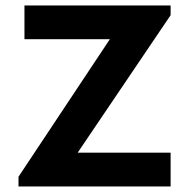

<svg xmlns="http://www.w3.org/2000/svg" viewBox="-20 -674 688 694"><path d="M46.9 0V-35.2L377 -532.2H68.4V-654.3H596.7V-619.1L260.7 -122.1H596.7V0Z"/></svg>

Font: Sen
Style: Bold
Weight: 700
Designer: Kosal Sen, Philatype
Foundry: Philatype
Version: Version 2.000;gftools[0.9.31]